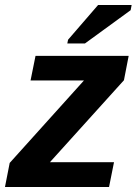

<svg xmlns="http://www.w3.org/2000/svg" viewBox="-25 -753 550 773"><path d="M-5 0 14 -97 313 -429H98L118 -528H493L474 -430L176 -100H434L414 0ZM246 -578 249 -593 370 -733H505L501 -712L317 -578Z"/></svg>

Font: Libra Sans Modern
Style: Bold Italic
Weight: 700
Italic angle: -12°
Foundry: Stefan Peev, Context Ltd
Version: Version 1.000